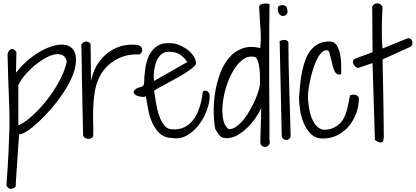

<svg xmlns="http://www.w3.org/2000/svg" viewBox="-20 -852 2557 1181"><path d="M19.5 289.1Q28.3 168 32.2 87.9Q36.1 7.8 37.6 -49.3Q39.1 -106.4 38.1 -150.4Q37.1 -194.3 35.2 -243.7Q33.2 -293 30.8 -356.9Q28.3 -420.9 26.4 -518.6Q28.3 -529.3 34.2 -537.6Q40 -545.9 47.4 -549.3Q54.7 -552.7 63.5 -548.8Q72.3 -544.9 81.1 -531.2L78.1 -404.3Q111.3 -447.3 152.8 -482.4Q194.3 -517.6 236.8 -540.5Q279.3 -563.5 319.3 -572.8Q359.4 -582 389.2 -574.2Q418.9 -566.4 435.1 -539.6Q451.2 -512.7 446.3 -463.9Q442.4 -420.9 419.9 -371.6Q397.5 -322.3 364.7 -273.9Q332 -225.6 293 -180.7Q253.9 -135.7 216.8 -101.6Q179.7 -67.4 147.9 -46.4Q116.2 -25.4 97.7 -25.4Q96.7 -11.7 94.7 13.2Q92.8 38.1 90.8 69.8Q88.9 101.6 86.4 135.7Q84 169.9 82 201.2Q80.1 232.4 78.1 257.8Q76.2 283.2 76.2 295.9Q71.3 300.8 64.5 304.7Q57.6 308.6 49.8 309.6Q42 310.5 34.2 306.2Q26.4 301.8 19.5 289.1ZM92.8 -81.1Q125 -93.8 169.9 -132.3Q214.8 -170.9 259.3 -225.1Q303.7 -279.3 339.8 -343.8Q376 -408.2 390.6 -471.7Q384.8 -502.9 364.3 -512.7Q343.8 -522.5 315.9 -517.1Q288.1 -511.7 254.9 -492.7Q221.7 -473.6 190.9 -447.8Q160.2 -421.9 133.8 -390.6Q107.4 -359.4 92.8 -329.1Z M491.2 -18.6Q488.3 -153.3 486.3 -247.1Q484.4 -340.8 483.4 -402.3Q482.4 -463.9 481.9 -498.5Q481.4 -533.2 481 -549.8Q480.5 -566.4 480.5 -569.8Q480.5 -573.2 480.5 -574.2Q481.4 -583 489.3 -588.9Q497.1 -594.7 506.3 -596.2Q515.6 -597.7 524.4 -593.8Q533.2 -589.8 537.1 -581.1L540 -356.4Q554.7 -423.8 587.4 -468.8Q620.1 -513.7 661.1 -539.6Q702.1 -565.4 746.6 -573.2Q791 -581.1 829.1 -574.2Q841.8 -571.3 848.1 -563.5Q854.5 -555.7 855 -546.4Q855.5 -537.1 850.1 -528.8Q844.7 -520.5 835.9 -516.6Q792 -519.5 753.4 -509.3Q714.8 -499 683.1 -479Q651.4 -459 627.4 -431.6Q603.5 -404.3 589.8 -374Q569.3 -330.1 562 -281.7Q554.7 -233.4 553.2 -185.5Q551.8 -137.7 553.2 -94.7Q554.7 -51.8 553.7 -19.5Q552.7 -8.8 544.4 -3.4Q536.1 2 525.9 2.4Q515.6 2.9 505.4 -2.4Q495.1 -7.8 491.2 -18.6Z M877 -260.7Q870.1 -254.9 853 -256.3Q835.9 -257.8 821.8 -263.7Q807.6 -269.5 802.7 -279.8Q797.9 -290 814.5 -303.7Q821.3 -309.6 829.6 -312Q837.9 -314.5 846.2 -316.9Q854.5 -319.3 859.9 -324.2Q865.2 -329.1 866.2 -339.8Q867.2 -383.8 873.5 -429.7Q879.9 -475.6 897.5 -511.7Q915 -547.9 947.8 -569.3Q980.5 -590.8 1034.2 -585.9Q1053.7 -585.9 1078.1 -576.7Q1102.5 -567.4 1125 -552.2Q1147.5 -537.1 1164.1 -516.1Q1180.7 -495.1 1184.6 -470.7Q1191.4 -460.9 1176.8 -446.3Q1162.1 -431.6 1135.7 -413.6Q1109.4 -395.5 1076.2 -377Q1043 -358.4 1012.2 -341.8Q981.4 -325.2 958 -312.5Q934.6 -299.8 927.7 -294.9Q933.6 -256.8 940.4 -214.8Q947.3 -172.9 960 -137.7Q972.7 -102.5 991.7 -79.6Q1010.7 -56.6 1040 -56.6Q1083 -53.7 1113.8 -69.3Q1144.5 -85 1165 -110.4Q1185.5 -135.7 1197.8 -166Q1210 -196.3 1216.3 -223.6Q1222.7 -251 1225.1 -270Q1227.5 -289.1 1229.5 -291Q1240.2 -296.9 1253.9 -291.5Q1267.6 -286.1 1269.5 -262.7Q1270.5 -224.6 1252.9 -175.8Q1235.4 -127 1204.6 -85.9Q1173.8 -44.9 1131.3 -20Q1088.9 4.9 1041 -2.9Q991.2 -3.9 961.9 -31.7Q932.6 -59.6 915.5 -99.1Q898.4 -138.7 890.6 -182.6Q882.8 -226.6 877 -260.7ZM1132.8 -470.7Q1101.6 -513.7 1069.3 -525.4Q1037.1 -537.1 1002.9 -532.2Q982.4 -529.3 966.8 -513.2Q951.2 -497.1 941.4 -472.2Q931.6 -447.3 927.7 -416.5Q923.8 -385.7 926.8 -353.5Z M1586.9 -187.5Q1576.2 -163.1 1554.7 -130.9Q1533.2 -98.6 1504.9 -70.3Q1476.6 -42 1442.9 -22Q1409.2 -2 1373 -2Q1357.4 -2 1348.1 -5.9Q1338.9 -9.8 1331.5 -17.1Q1324.2 -24.4 1318.4 -35.2Q1312.5 -45.9 1303.7 -59.6Q1294.9 -108.4 1294.4 -168Q1293.9 -227.5 1304.2 -288.1Q1314.5 -348.6 1335.4 -403.8Q1356.4 -459 1390.1 -498Q1423.8 -537.1 1471.2 -554.2Q1518.6 -571.3 1581.1 -556.6Q1586.9 -618.2 1582 -680.2Q1577.1 -742.2 1574.2 -809.6Q1574.2 -819.3 1583 -823.7Q1591.8 -828.1 1603 -829.6Q1614.3 -831.1 1624.5 -830.1Q1634.8 -829.1 1637.7 -826.2Q1636.7 -738.3 1636.2 -665Q1635.7 -591.8 1635.7 -526.9Q1635.7 -461.9 1635.7 -401.4Q1635.7 -340.8 1636.2 -277.3Q1636.7 -213.9 1637.2 -143.6Q1637.7 -73.2 1637.7 10.7Q1642.6 26.4 1635.3 37.1Q1627.9 47.9 1617.2 50.8Q1606.4 53.7 1595.2 47.9Q1584 42 1581.1 25.4ZM1540 -502.9Q1502.9 -508.8 1470.2 -482.9Q1437.5 -457 1412.1 -412.6Q1386.7 -368.2 1370.1 -313Q1353.5 -257.8 1349.1 -206.5Q1344.7 -155.3 1353.5 -114.3Q1362.3 -73.2 1387.7 -57.6Q1412.1 -57.6 1435.5 -74.7Q1459 -91.8 1480 -118.2Q1501 -144.5 1519 -177.2Q1537.1 -210 1550.8 -241.2Q1564.5 -272.5 1571.8 -298.3Q1579.1 -324.2 1579.1 -337.9Q1579.1 -348.6 1579.1 -376Q1579.1 -403.3 1575.7 -431.6Q1572.3 -460 1564 -481.4Q1555.7 -502.9 1540 -502.9Z M1700.2 -599.6Q1706.1 -602.5 1713.9 -604.5Q1721.7 -606.4 1729 -606.4Q1736.3 -606.4 1743.2 -603.5Q1750 -600.6 1753.9 -592.8Q1753.9 -529.3 1755.4 -455.6Q1756.8 -381.8 1759.3 -306.2Q1761.7 -230.5 1763.7 -157.2Q1765.6 -84 1767.6 -21.5Q1768.6 -6.8 1759.8 1Q1751 8.8 1740.7 8.8Q1730.5 8.8 1721.7 1.5Q1712.9 -5.9 1712.9 -21.5ZM1688.5 -798.8Q1688.5 -811.5 1697.3 -815.9Q1706.1 -820.3 1716.8 -820.3Q1738.3 -820.3 1743.7 -806.2Q1749 -792 1749 -773.4Q1743.2 -761.7 1733.4 -756.8Q1723.6 -752 1713.4 -754.9Q1703.1 -757.8 1695.8 -768.6Q1688.5 -779.3 1688.5 -798.8Z M1819.3 -250Q1822.3 -290 1826.2 -331.1Q1830.1 -372.1 1837.9 -410.6Q1845.7 -449.2 1858.4 -483.4Q1871.1 -517.6 1891.1 -543Q1911.1 -568.4 1939.9 -583Q1968.8 -597.7 2008.8 -596.7Q2036.1 -596.7 2050.8 -573.7Q2065.4 -550.8 2071.8 -518.6Q2078.1 -486.3 2078.6 -452.1Q2079.1 -418 2079.1 -396.5Q2064.5 -390.6 2054.2 -396.5Q2043.9 -402.3 2037.6 -415.5Q2031.2 -428.7 2026.4 -446.3Q2021.5 -463.9 2018.1 -481.4Q2014.6 -499 2010.3 -514.6Q2005.9 -530.3 2000 -540Q1982.4 -547.9 1965.8 -535.2Q1949.2 -522.5 1935.5 -498.5Q1921.9 -474.6 1910.6 -441.4Q1899.4 -408.2 1891.6 -374.5Q1883.8 -340.8 1878.9 -309.6Q1874 -278.3 1874 -256.8Q1875 -227.5 1879.9 -193.8Q1884.8 -160.2 1895.5 -130.9Q1906.2 -101.6 1923.8 -80.6Q1941.4 -59.6 1968.8 -53.7Q2005.9 -53.7 2031.7 -65.9Q2057.6 -78.1 2074.7 -97.2Q2091.8 -116.2 2101.6 -139.6Q2111.3 -163.1 2117.2 -187Q2123 -210.9 2126.5 -231.9Q2129.9 -252.9 2133.8 -266.6Q2159.2 -273.4 2173.3 -265.6Q2187.5 -257.8 2187.5 -247.1Q2187.5 -202.1 2171.9 -157.7Q2156.2 -113.3 2127.4 -78.1Q2098.6 -43 2057.6 -21.5Q2016.6 0 1964.8 0Q1920.9 0 1892.6 -27.8Q1864.3 -55.7 1848.1 -94.7Q1832 -133.8 1825.7 -176.8Q1819.3 -219.7 1819.3 -250Z M2271.5 -463.9 2181.6 -433.6Q2170.9 -436.5 2163.6 -444.3Q2156.2 -452.1 2153.3 -460.9Q2150.4 -469.7 2151.9 -477.5Q2153.3 -485.4 2160.2 -489.3L2271.5 -531.2L2269.5 -807.6Q2272.5 -820.3 2282.2 -826.2Q2292 -832 2302.2 -831.5Q2312.5 -831.1 2321.3 -824.7Q2330.1 -818.4 2333 -808.6Q2331.1 -778.3 2330.1 -744.6Q2329.1 -710.9 2328.6 -677.2Q2328.1 -643.6 2329.1 -611.8Q2330.1 -580.1 2333 -553.7L2484.4 -615.2Q2498 -619.1 2505.9 -612.8Q2513.7 -606.4 2516.1 -596.2Q2518.6 -585.9 2514.6 -576.2Q2510.7 -566.4 2501 -562.5L2333 -486.3Q2333 -476.6 2334 -439.9Q2335 -403.3 2335.9 -353.5Q2336.9 -303.7 2337.9 -247.1Q2338.9 -190.4 2339.4 -140.6Q2339.8 -90.8 2340.3 -54.2Q2340.8 -17.6 2340.8 -7.8Q2338.9 24.4 2322.3 24.4Q2305.7 24.4 2286.1 8.8Z"/></svg>

Font: Shadows Into Light Two
Style: Regular
Weight: 400
Designer: Kimberly Geswein
Foundry: Kimberly Geswein
Version: Version 1.003 2012